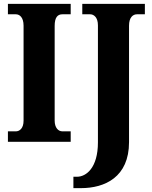

<svg xmlns="http://www.w3.org/2000/svg" viewBox="-20 -734 785 994"><path d="M21 0H346V-54H303C282 -54 263 -72 263 -110V-600C263 -645 279 -660 303 -660H346V-714H21V-660H62C81 -660 102 -645 102 -601V-109C102 -69 81 -54 62 -54H21ZM360 240H399C523 240 648 183 648 2V-601C648 -645 669 -660 689 -660H730V-714H406V-660H447C465 -660 487 -645 487 -603V3C487 135 426 181 379 181H360Z"/></svg>

Font: Noto Serif Sinhala Condensed ExtraBold
Style: Regular
Weight: 800
Width: 3
Designer: Jelle Bosma - Monotype Design Team
Foundry: Monotype Imaging Inc.
Version: Version 2.007